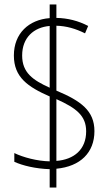

<svg xmlns="http://www.w3.org/2000/svg" viewBox="-20 -780 492 858"><path d="M202 -24V58H232V-26C339 -36 402 -98 402 -194C402 -285 342 -329 232 -375V-665C276 -664 318 -652 360 -631L374 -664C330 -687 283 -699 232 -700V-760H202V-699C109 -692 42 -631 42 -532C42 -435 104 -392 202 -349V-59C146 -60 83 -77 44 -96V-57C81 -40 139 -26 202 -24ZM202 -664V-388C127 -422 79 -455 79 -532C79 -612 131 -658 202 -664ZM232 -61V-337C321 -297 365 -263 365 -193C365 -112 311 -67 232 -61Z"/></svg>

Font: Noto Sans Condensed ExtraLight
Style: Regular
Weight: 200
Width: 3
Designer: Monotype Design Team
Foundry: Monotype Imaging Inc.
Version: Version 2.013